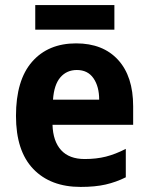

<svg xmlns="http://www.w3.org/2000/svg" viewBox="-20 -727 586 757"><path d="M280 -556Q386 -556 445.5 -491Q505 -426 505 -308V-235H187Q189 -170 221 -135Q253 -100 314 -100Q360 -100 397.5 -109.5Q435 -119 476 -140V-28Q438 -9 396.5 0.5Q355 10 298 10Q179 10 111 -61Q43 -132 43 -270Q43 -411 106.5 -483.5Q170 -556 280 -556ZM283 -451Q243 -451 218 -422Q193 -393 189 -334H371Q371 -386 348.5 -418.5Q326 -451 283 -451ZM431 -707V-610H119V-707Z"/></svg>

Font: Noto Sans Hebrew SemiCondensed
Style: Bold
Weight: 700
Width: 4
Designer: Monotype Design Team
Foundry: Monotype Imaging Inc.
Version: Version 2.004; ttfautohint (v1.8.4.7-5d5b)